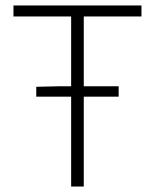

<svg xmlns="http://www.w3.org/2000/svg" viewBox="-20 -679 564 699"><path d="M112 -327V-363L198 -365H412V-327ZM239 0V-619H29V-659H495V-619H285V0Z"/></svg>

Font: Source Sans 3 Light
Style: Regular
Weight: 300
Designer: Paul D. Hunt
Foundry: Adobe
Version: Version 3.052;hotconv 1.1.0;makeotfexe 2.6.0